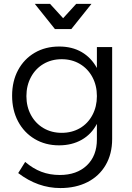

<svg xmlns="http://www.w3.org/2000/svg" viewBox="-20 -767 676 983"><path d="M42 0ZM554.2 -525.9V-55.2Q554.2 21 521 77.9Q487.8 134.8 428 165.3Q368.2 195.8 289.1 195.8Q173.8 195.8 73.2 119.1L108.9 62Q148.9 96.2 191.9 112.5Q234.9 128.9 286.1 128.9Q373 128.9 424.6 79.8Q476.1 30.8 476.1 -53.2V-132.8Q448.2 -79.6 398.2 -51.3Q348.1 -22.9 282.2 -22.9Q212.4 -22.9 157.7 -55.4Q103 -87.9 72.5 -145.5Q42 -203.1 42 -276.9Q42 -351.1 72.5 -408Q103 -464.8 157.5 -496.8Q211.9 -528.8 283.2 -528.8Q349.1 -528.8 397.9 -500.5Q446.8 -472.2 476.1 -418.9V-525.9ZM476.1 -274.9Q476.1 -329.1 453.1 -372.1Q430.2 -415 389.2 -439.5Q348.1 -463.9 295.9 -463.9Q244.1 -463.9 203.1 -439.9Q162.1 -416 138.7 -372.6Q115.2 -329.1 115.2 -274.9Q115.2 -220.7 138.7 -177.7Q162.1 -134.8 203.1 -110.8Q244.1 -86.9 295.9 -86.9Q348.1 -86.9 389.2 -110.8Q430.2 -134.8 453.1 -178Q476.1 -221.2 476.1 -274.9ZM370.1 -747.1H448.2L345.2 -618.2H261.2L158.2 -747.1H236.3L303.2 -673.8Z"/></svg>

Font: Argentum Sans Light
Style: Regular
Weight: 300
Designer: Julieta Ulanovsky (Modified by Cristiano Sobral)
Foundry: Julieta Ulanovsky
Version: Version 1.000; ttfautohint (v1.5.65-e2d9)